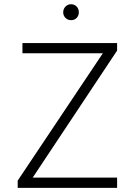

<svg xmlns="http://www.w3.org/2000/svg" viewBox="-20 -908 654 928"><path d="M65.5 0V-35L477 -650.5H88.5V-700H546V-663.5L138 -49.5H546V0ZM323.5 -810.5Q307.5 -810.5 296.5 -821.5Q285.5 -832.5 285.5 -848.5Q285.5 -865 296.5 -876.2Q307.5 -887.5 323.5 -887.5Q340 -887.5 350.5 -876.2Q361 -865 361 -848.5Q361 -832.5 350.5 -821.5Q340 -810.5 323.5 -810.5Z"/></svg>

Font: Overpass ExtraLight
Style: Regular
Weight: 250
Designer: Delve Withrington, Dave Bailey, Thomas Jockin
Foundry: Delve Fonts LLC
Version: Version 4.000